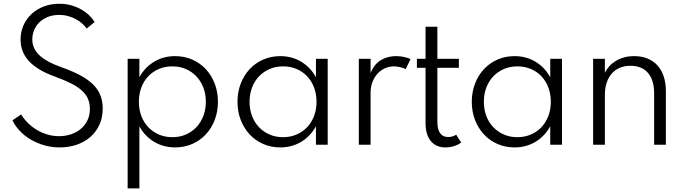

<svg xmlns="http://www.w3.org/2000/svg" viewBox="-20 -784 3704 1040"><path d="M303.2 14.5Q259.5 14.5 219.5 3Q179.5 -8.6 146.1 -28.4Q112.7 -48.2 87.3 -75Q61.8 -101.8 47.3 -132.3L94.5 -164.1Q110 -138.6 132 -117Q154.1 -95.5 180.7 -79.8Q207.3 -64.1 237.7 -55.2Q268.2 -46.4 300 -46.4Q332.7 -46.4 362.7 -55.9Q392.7 -65.5 415.9 -84.3Q439.1 -103.2 453 -130.7Q466.8 -158.2 466.8 -194.1Q466.8 -224.1 456.8 -248Q446.8 -271.8 424.5 -292.5Q402.3 -313.2 366.1 -331.6Q330 -350 277.7 -369.1Q182.7 -403.2 137 -452.7Q91.4 -502.3 91.4 -569.5Q91.4 -610.5 106.8 -645.9Q122.3 -681.4 150 -707.5Q177.7 -733.6 216.4 -748.6Q255 -763.6 301.4 -763.6Q336.4 -763.6 366.4 -755Q396.4 -746.4 420.9 -732.3Q445.5 -718.2 463.6 -700.5Q481.8 -682.7 492.7 -664.5L449.5 -629.5Q439.5 -643.6 424.8 -656.8Q410 -670 391.1 -680.2Q372.3 -690.5 349.3 -696.8Q326.4 -703.2 300 -703.2Q265.5 -703.2 238.4 -692Q211.4 -680.9 192.7 -662.5Q174.1 -644.1 164.5 -620Q155 -595.9 155 -570Q155 -521.8 192.5 -485.7Q230 -449.5 310.9 -420.5Q369.1 -400 411.6 -377.7Q454.1 -355.5 481.8 -328.9Q509.5 -302.3 523 -269.8Q536.4 -237.3 536.4 -196.4Q536.4 -145.9 517.7 -106.6Q499.1 -67.3 467.3 -40.2Q435.5 -13.2 393.2 0.7Q350.9 14.5 303.2 14.5Z M1160.5 -232.7Q1160.5 -179.5 1143 -134.1Q1125.5 -88.6 1094.5 -55.7Q1063.6 -22.7 1021.1 -4.1Q978.6 14.5 928.6 14.5Q865.9 14.5 815.5 -15.5Q765 -45.5 735 -99.5V236.4H671.4V-465.5H735V-365.9Q765 -420 815.5 -450Q865.9 -480 928.6 -480Q978.6 -480 1021.1 -461.4Q1063.6 -442.7 1094.5 -409.8Q1125.5 -376.8 1143 -331.4Q1160.5 -285.9 1160.5 -232.7ZM1095 -232.7Q1095 -274.5 1081.4 -309.8Q1067.7 -345 1043.6 -370.5Q1019.5 -395.9 986.4 -410.2Q953.2 -424.5 913.6 -424.5Q874.1 -424.5 840.7 -410.5Q807.3 -396.4 783.2 -370.9Q759.1 -345.5 745.7 -310.2Q732.3 -275 732.3 -232.7Q732.3 -190.9 745.7 -155.7Q759.1 -120.5 783.2 -95Q807.3 -69.5 840.7 -55.2Q874.1 -40.9 913.6 -40.9Q953.2 -40.9 986.4 -55.2Q1019.5 -69.5 1043.6 -95Q1067.7 -120.5 1081.4 -155.7Q1095 -190.9 1095 -232.7Z M1266.4 -232.7Q1266.4 -285.9 1283.9 -331.1Q1301.4 -376.4 1332.3 -409.5Q1363.2 -442.7 1405.7 -461.4Q1448.2 -480 1498.2 -480Q1560.5 -480 1610.9 -450Q1661.4 -420 1691.4 -365.5V-465.5H1755V0H1691.4V-100Q1661.4 -45.5 1610.9 -15.5Q1560.5 14.5 1498.2 14.5Q1448.2 14.5 1405.7 -4.1Q1363.2 -22.7 1332.3 -55.9Q1301.4 -89.1 1283.9 -134.3Q1266.4 -179.5 1266.4 -232.7ZM1331.8 -232.7Q1331.8 -190.9 1345.2 -155.7Q1358.6 -120.5 1383 -95Q1407.3 -69.5 1440.5 -55.2Q1473.6 -40.9 1513.2 -40.9Q1552.7 -40.9 1586.1 -55.2Q1619.5 -69.5 1643.6 -95Q1667.7 -120.5 1681.1 -155.7Q1694.5 -190.9 1694.5 -232.7Q1694.5 -275 1681.1 -310.2Q1667.7 -345.5 1643.6 -370.9Q1619.5 -396.4 1586.1 -410.5Q1552.7 -424.5 1513.2 -424.5Q1473.6 -424.5 1440.5 -410.2Q1407.3 -395.9 1383 -370.5Q1358.6 -345 1345.2 -309.8Q1331.8 -274.5 1331.8 -232.7Z M1923.6 0V-465.5H1987.3V-388.2Q2006.8 -436.4 2042.7 -458.2Q2078.6 -480 2125.5 -480Q2147.3 -480 2167.5 -475.7Q2187.7 -471.4 2203.6 -464.1L2177.7 -410Q2163.6 -416.4 2146.4 -420.5Q2129.1 -424.5 2113.2 -424.5Q2088.2 -424.5 2065.5 -414.3Q2042.7 -404.1 2025.5 -385.5Q2008.2 -366.8 1997.7 -340.5Q1987.3 -314.1 1987.3 -281.4V0Z M2393.2 14.5Q2341.8 14.5 2313.4 -20.2Q2285 -55 2285 -118.6V-416.8H2238.2V-465.5H2285V-639.1H2349.1V-465.5H2465.5V-416.8H2349.1V-121.8Q2349.1 -82.7 2364.1 -62.3Q2379.1 -41.8 2407.3 -41.8Q2419.1 -41.8 2430.5 -45Q2441.8 -48.2 2450.9 -54.5L2478.2 -12.3Q2463.6 -0.5 2440.7 7Q2417.7 14.5 2393.2 14.5Z M2535.5 -232.7Q2535.5 -285.9 2553 -331.1Q2570.5 -376.4 2601.4 -409.5Q2632.3 -442.7 2674.8 -461.4Q2717.3 -480 2767.3 -480Q2829.5 -480 2880 -450Q2930.5 -420 2960.5 -365.5V-465.5H3024.1V0H2960.5V-100Q2930.5 -45.5 2880 -15.5Q2829.5 14.5 2767.3 14.5Q2717.3 14.5 2674.8 -4.1Q2632.3 -22.7 2601.4 -55.9Q2570.5 -89.1 2553 -134.3Q2535.5 -179.5 2535.5 -232.7ZM2600.9 -232.7Q2600.9 -190.9 2614.3 -155.7Q2627.7 -120.5 2652 -95Q2676.4 -69.5 2709.5 -55.2Q2742.7 -40.9 2782.3 -40.9Q2821.8 -40.9 2855.2 -55.2Q2888.6 -69.5 2912.7 -95Q2936.8 -120.5 2950.2 -155.7Q2963.6 -190.9 2963.6 -232.7Q2963.6 -275 2950.2 -310.2Q2936.8 -345.5 2912.7 -370.9Q2888.6 -396.4 2855.2 -410.5Q2821.8 -424.5 2782.3 -424.5Q2742.7 -424.5 2709.5 -410.2Q2676.4 -395.9 2652 -370.5Q2627.7 -345 2614.3 -309.8Q2600.9 -274.5 2600.9 -232.7Z M3192.7 0V-465.5H3256.4V-390Q3265.5 -408.6 3280.2 -425Q3295 -441.4 3315 -453.6Q3335 -465.9 3360.2 -473Q3385.5 -480 3415.5 -480Q3455.5 -480 3487.3 -467Q3519.1 -454.1 3541.1 -429.8Q3563.2 -405.5 3575 -370.2Q3586.8 -335 3586.8 -290.5V0H3523.2V-278.6Q3523.2 -350.5 3489.8 -389.1Q3456.4 -427.7 3395 -427.7Q3361.8 -427.7 3336.1 -416.4Q3310.5 -405 3292.7 -384.3Q3275 -363.6 3265.7 -334.8Q3256.4 -305.9 3256.4 -270.9V0Z"/></svg>

Font: Spartan
Style: Regular
Weight: 400
Designer: Matt Bailey, Mirko Velimirovic
Foundry: Matt Bailey
Version: Version 1.005